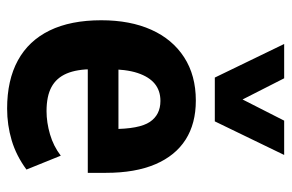

<svg xmlns="http://www.w3.org/2000/svg" viewBox="-156 -632 799 526"><g transform="rotate(90 243.0 -368.5)"><path d="M277 11Q199 11 145 -18.5Q91 -48 63 -105.5Q35 -163 35 -247Q35 -326 61 -384Q87 -442 136.5 -474Q186 -506 255 -506Q318 -506 362 -478Q406 -450 429.5 -395Q453 -340 453 -260V-210H152V-294H347L333 -277Q333 -351 313.5 -380Q294 -409 256 -409Q228 -409 209 -393.5Q190 -378 179.5 -346.5Q169 -315 169 -263V-225Q169 -180 181 -152Q193 -124 218 -110.5Q243 -97 284 -97Q315 -97 347.5 -106.5Q380 -116 406 -136L444 -42Q406 -14 364 -1.5Q322 11 277 11ZM192 -558 100 -748H194L252 -634L310 -748H404L312 -558Z"/></g></svg>

Font: Nunito Sans 10pt Condensed ExtraBold
Style: Regular
Weight: 800
Width: 3
Designer: Vernon Adams
Foundry: Vernon Adams
Version: Version 3.101;gftools[0.9.27]